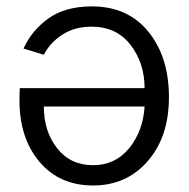

<svg xmlns="http://www.w3.org/2000/svg" viewBox="-20 -563 592 601"><path d="M41 -248Q41 -274.4 42 -287.1H432.6Q432.6 -365.2 388.7 -422.4Q344.7 -479.5 266.6 -479.5Q213.9 -479.5 175.3 -454.6Q136.7 -429.7 117.2 -391.6L53.7 -411.1Q79.1 -467.8 131.8 -505.4Q184.6 -543 267.6 -543Q379.9 -543 444.3 -463.9Q508.8 -384.8 508.8 -258.8Q508.8 -134.8 442.4 -58.6Q376 17.6 271.5 17.6Q166 17.6 103.5 -56.6Q41 -130.9 41 -248ZM117.2 -229.5Q117.2 -152.3 158.7 -99.1Q200.2 -45.9 271.5 -45.9Q340.8 -45.9 384.3 -99.1Q427.7 -152.3 432.6 -229.5Z"/></svg>

Font: Batunionen A1
Style: Regular
Weight: 400
Designer: HanYang I&C Co.,Ltd.
Foundry: HanYang I&C Co.,Ltd.
Version: Version 2.50; ttfautohint (v1.6)